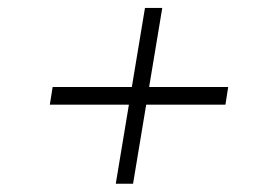

<svg xmlns="http://www.w3.org/2000/svg" viewBox="-20 -520 679 472"><path d="M264.6 -68.4 336.4 -500.5H378.9L307.1 -68.4ZM102.5 -262.7 109.4 -306.2H541L534.2 -262.7Z"/></svg>

Font: Inter 16pt ExtraLight
Style: Italic
Weight: 250
Italic angle: -9.3988°
Version: Version 4.001;git-66647c0bb